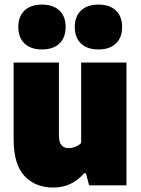

<svg xmlns="http://www.w3.org/2000/svg" viewBox="-20 -830 630 860"><path d="M41 -206.5V-550H244V-223Q244 -192.5 255.5 -179.5Q267 -166.5 288 -166.5Q302.5 -166.5 318.2 -173Q334 -179.5 343.5 -189.5V-550H546.5V0H379L365 -54H357Q301.5 10 219 10Q137.5 10 89.2 -42.2Q41 -94.5 41 -206.5ZM62 -709Q62 -756.5 90 -783Q118 -809.5 168 -809.5Q218 -809.5 246 -783Q274 -756.5 274 -709Q274 -661.5 246 -635Q218 -608.5 168 -608.5Q118 -608.5 90 -635Q62 -661.5 62 -709ZM315 -709Q315 -756.5 343 -783Q371 -809.5 421 -809.5Q471 -809.5 499 -783Q527 -756.5 527 -709Q527 -661.5 499 -635Q471 -608.5 421 -608.5Q371 -608.5 343 -635Q315 -661.5 315 -709Z"/></svg>

Font: Encode Sans SemiCondensed Black
Style: Regular
Weight: 900
Width: 4
Designer: Multiple Designers
Foundry: Impallari Type
Version: Version 2.000